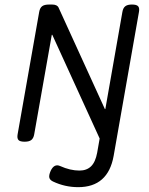

<svg xmlns="http://www.w3.org/2000/svg" viewBox="-20 -604 640 825"><path d="M546.4 -584.5Q527.8 -584.5 518.3 -577.1Q508.8 -569.8 505.9 -552.7L432.6 -135.3H430.7L231.9 -570.8Q226.1 -584.5 204.1 -584.5H190.9Q170.4 -584.5 160.9 -577.1Q151.4 -569.8 148.4 -552.7L55.7 -26.9Q52.7 -9.8 59.3 -2.4Q65.9 4.9 85.4 4.9H86.4Q105 4.9 114.5 -2.4Q124 -9.8 127 -26.9L202.6 -454.6H204.6L408.2 -8.8L397.5 52.2Q390.1 92.3 371.3 110.6Q352.5 128.9 321.3 128.9Q281.7 128.9 238.3 109.4Q212.9 98.1 197.8 129.9Q189.5 148.9 191.9 159.2Q194.3 169.4 207.5 175.8Q258.8 200.2 315.9 200.2Q444.3 200.2 468.3 65.9L577.1 -552.7Q580.1 -569.8 573.5 -577.1Q566.9 -584.5 547.4 -584.5Z"/></svg>

Font: Courier Prime Code
Style: Italic
Weight: 400
Italic angle: -10°
Designer: Alan Dague-Greene
Foundry: Quote-Unquote Apps
Version: Version 3.18